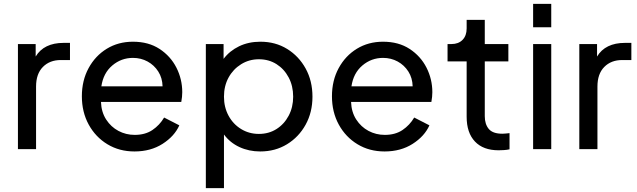

<svg xmlns="http://www.w3.org/2000/svg" viewBox="-20 -765 3270 985"><path d="M72 0H165V-321Q165 -386 200 -421.5Q235 -457 292 -457H339V-545H306Q256 -545 220 -527.5Q184 -510 163 -475V-539H72Z M670 12Q753 12 814 -27Q875 -66 900 -122L822 -162Q799 -123 762 -98Q725 -73 671 -73Q626 -73 587.5 -93.5Q549 -114 524.5 -152Q500 -190 498 -242H910Q915 -269 915 -292Q915 -359 885 -418Q855 -477 798.5 -514Q742 -551 662 -551Q587 -551 528 -515Q469 -479 434.5 -415.5Q400 -352 400 -271Q400 -190 435 -126Q470 -62 531 -25Q592 12 670 12ZM662 -468Q703 -468 737 -449.5Q771 -431 792 -398Q813 -365 814 -322H500Q510 -390 556 -429Q602 -468 662 -468Z M1036 200H1129V-75Q1160 -33 1208.5 -10.5Q1257 12 1315 12Q1392 12 1452.5 -25Q1513 -62 1548 -125.5Q1583 -189 1583 -269Q1583 -350 1548 -413.5Q1513 -477 1453 -514Q1393 -551 1316 -551Q1255 -551 1206.5 -527.5Q1158 -504 1127 -463V-539H1036ZM1308 -78Q1258 -78 1217 -103Q1176 -128 1152.5 -171.5Q1129 -215 1129 -269Q1129 -324 1152.5 -367Q1176 -410 1217 -435.5Q1258 -461 1308 -461Q1359 -461 1398.5 -436Q1438 -411 1461 -367.5Q1484 -324 1484 -269Q1484 -215 1461 -171.5Q1438 -128 1398.5 -103Q1359 -78 1308 -78Z M1953 12Q2036 12 2097 -27Q2158 -66 2183 -122L2105 -162Q2082 -123 2045 -98Q2008 -73 1954 -73Q1909 -73 1870.5 -93.5Q1832 -114 1807.5 -152Q1783 -190 1781 -242H2193Q2198 -269 2198 -292Q2198 -359 2168 -418Q2138 -477 2081.5 -514Q2025 -551 1945 -551Q1870 -551 1811 -515Q1752 -479 1717.5 -415.5Q1683 -352 1683 -271Q1683 -190 1718 -126Q1753 -62 1814 -25Q1875 12 1953 12ZM1945 -468Q1986 -468 2020 -449.5Q2054 -431 2075 -398Q2096 -365 2097 -322H1783Q1793 -390 1839 -429Q1885 -468 1945 -468Z M2538 6Q2549 6 2565 5Q2581 4 2594 1V-82Q2585 -81 2575 -80Q2565 -79 2557 -79Q2508 -79 2487.5 -103.5Q2467 -128 2467 -169V-450H2588V-539H2467V-663H2374V-619Q2374 -582 2353 -560.5Q2332 -539 2296 -539H2276V-450H2374V-166Q2374 -84 2416.5 -39Q2459 6 2538 6Z M2715 -625H2808V-745H2715ZM2715 0H2808V-539H2715Z M2952 0H3045V-321Q3045 -386 3080 -421.5Q3115 -457 3172 -457H3219V-545H3186Q3136 -545 3100 -527.5Q3064 -510 3043 -475V-539H2952Z"/></svg>

Font: Plus Jakarta Sans Medium
Style: Regular
Weight: 500
Designer: Gumpita Rahayu
Foundry: Tokotype
Version: Version 2.004; ttfautohint (v1.8.3)